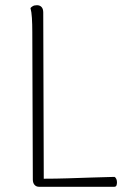

<svg xmlns="http://www.w3.org/2000/svg" viewBox="-20 -717 502 737"><path d="M146 -669 148 -31Q194 -31 239.5 -32.5Q285 -34 330.5 -35.5Q376 -37 419 -38Q424 -36 426.5 -30Q429 -24 429 -17Q429 -10 427 -5Q425 0 418 0H130Q119 0 112.5 -7.5Q106 -15 106 -28L104 -594Q104 -624 102.5 -648Q101 -672 97 -686Q100 -690 106 -693.5Q112 -697 122 -697Q133 -697 139.5 -690Q146 -683 146 -669Z"/></svg>

Font: Arima ExtraLight
Style: Regular
Weight: 250
Designer: Joana Correia and Natanael Gama
Foundry: NDISCOVER
Version: Version 1.101;gftools[0.9.23]